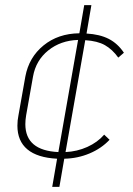

<svg xmlns="http://www.w3.org/2000/svg" viewBox="-20 -610 518 750"><path d="M464 -404 442 -385Q419 -417 390 -433.5Q361 -450 313 -453L236 -16Q281 -18 321 -36Q361 -54 387 -84L408 -64Q376 -30 329.5 -10.5Q283 9 231 10L212 120H184L203 10Q126 6 87 -26.5Q48 -59 48 -119Q48 -140 52 -159L79 -311Q93 -386 150 -432.5Q207 -479 290 -480L309 -590H337L318 -479Q370 -476 405 -458Q440 -440 464 -404ZM79 -125Q79 -22 208 -16L285 -454Q217 -452 168.5 -413Q120 -374 109 -311L82 -159Q79 -141 79 -125Z"/></svg>

Font: KoHo ExtraLight
Style: Italic
Weight: 275
Italic angle: -10°
Version: Version 1.000; ttfautohint (v1.6)